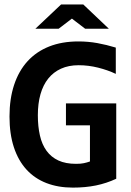

<svg xmlns="http://www.w3.org/2000/svg" viewBox="-20 -836 590 867"><path d="M277.8 -270V-369.1H504.9V-28.8Q460.9 -8.3 413.1 1.5Q365.2 11.2 309.1 11.2Q242.7 11.2 189.7 -9.3Q136.7 -29.8 99.6 -70.3Q62.5 -110.8 42.7 -170.9Q22.9 -231 22.9 -310.1Q22.9 -389.6 43.7 -452.6Q64.5 -515.6 104.2 -559.3Q144 -603 201.9 -626Q259.8 -648.9 334 -648.9Q377.9 -648.9 419.7 -641.4Q461.4 -633.8 502.9 -621.1V-502.4Q466.8 -519.5 423.1 -530.5Q379.4 -541.5 335 -541.5Q290 -541.5 255.6 -525.9Q221.2 -510.3 198 -481.4Q174.8 -452.6 162.8 -410.6Q150.9 -368.7 150.9 -315.9Q150.9 -265.1 160.2 -224.4Q169.4 -183.6 190.2 -155Q210.9 -126.5 243.7 -111.3Q276.4 -96.2 323.2 -96.2Q334.5 -96.2 342.8 -96.9Q351.1 -97.7 358.4 -99.1Q365.7 -100.6 372.3 -102.5Q378.9 -104.5 386.2 -106.9V-270ZM471.7 -706.1H364.7L304.7 -752L244.6 -706.1H139.6L255.9 -815.9H356ZM29.8 -638.2Z"/></svg>

Font: Code New Roman
Style: Bold
Weight: 700
Monospace: yes
Designer: Sam Radian
Foundry: Code New Roman
Version: Version 1.508 October 19, 2014